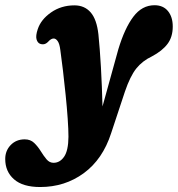

<svg xmlns="http://www.w3.org/2000/svg" viewBox="-126 -488 697 753"><path d="M338 -294.5Q363 -377.5 397 -422.5Q431 -467.5 480 -467.5Q514 -467.5 532.8 -444.5Q551.5 -421.5 551.5 -384Q551.5 -343 531 -315.8Q510.5 -288.5 470 -267Q432 -249 408.2 -219Q384.5 -189 364 -129L310 34Q277 136.5 202.8 191Q128.5 245.5 31.5 245.5Q-36.5 245.5 -71 215.2Q-105.5 185 -105.5 135.5Q-105.5 103 -84 80.8Q-62.5 58.5 -29 58.5Q-6.5 58.5 8 72.5Q22.5 86.5 33.8 104.8Q45 123 56.5 136.8Q68 150.5 84 150.5Q109 150.5 125.5 126.5Q142 102.5 142.5 48.5Q142.5 20.5 139.5 -22.8Q136.5 -66 131.5 -115Q126.5 -164 121 -210.8Q115.5 -257.5 110.5 -292.5Q107.5 -316.5 100.2 -326.8Q93 -337 84.5 -337Q74 -337 62.5 -324Q48.5 -309.5 30.5 -316.5Q21 -320.5 17.2 -334.2Q13.5 -348 22 -373.5Q34.5 -411.5 74.2 -439.2Q114 -467 166 -467Q205.5 -467 229.5 -439.5Q253.5 -412 260 -353Q265.5 -299.5 269.8 -224.8Q274 -150 276 -70.5Z"/></svg>

Font: Fraunces 72pt SuperSoft
Style: Bold Italic
Weight: 700
Italic angle: -16°
Version: Version 1.000;[0bf87f6ff]